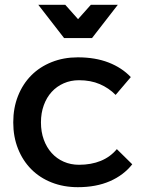

<svg xmlns="http://www.w3.org/2000/svg" viewBox="-20 -773 604 797"><path d="M460 -379Q432 -407.5 394.2 -423.8Q356.5 -440 308 -440Q273.5 -440 244.5 -427.2Q215.5 -414.5 194.5 -391.5Q173.5 -368.5 161.8 -336.2Q150 -304 150 -265Q150 -225.5 161.8 -193.2Q173.5 -161 194.5 -137.8Q215.5 -114.5 244.5 -101.8Q273.5 -89 308 -89Q358.5 -89 398.2 -105.2Q438 -121.5 465 -154L529 -91Q493 -45.5 436 -20.8Q379 4 303 4Q244 4 194.5 -15.5Q145 -35 109.8 -70.5Q74.5 -106 54.8 -155.5Q35 -205 35 -265Q35 -325 54.8 -374.8Q74.5 -424.5 109.8 -460Q145 -495.5 194.5 -515.2Q244 -535 303 -535Q375.5 -535 430.8 -513.5Q486 -492 523 -453ZM362 -615H246L139 -753H251L304 -693.5L357 -753H469Z"/></svg>

Font: Argentum Sans
Style: Regular
Weight: 400
Designer: Julieta Ulanovsky, Owen Earl, Chris M. Simpson, Rasmus Andersson, Cristiano Sobral
Foundry: The Argentum Sans Project Authors
Version: Version 3.135; ttfautohint (v1.8.4.7-5d5b-dirty)